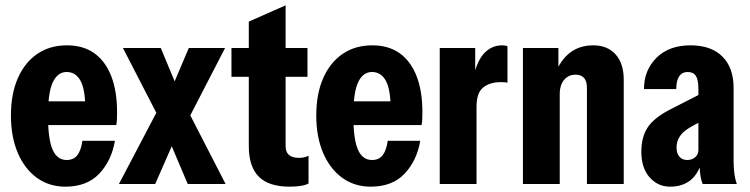

<svg xmlns="http://www.w3.org/2000/svg" viewBox="-20 -690 2811 720"><path d="M225 10Q164 10 118 -23.5Q72 -57 46.5 -117Q21 -177 21 -257Q21 -338 47 -397Q73 -456 120 -488Q167 -520 231 -520Q292 -520 333.5 -490.5Q375 -461 397 -405Q419 -349 419 -269Q419 -255 418.5 -243Q418 -231 416 -221H105V-310H328L300 -279Q300 -354 282 -387Q264 -420 230 -420Q196 -420 178 -381.5Q160 -343 160 -257Q160 -169 177 -129.5Q194 -90 230 -90Q256 -90 270 -108Q284 -126 289 -162H411Q398 -87 352 -38.5Q306 10 225 10Z M684 0 592 -217 441 -510H583L664 -315L826 0ZM604 -312 688 -510H824L664 -200ZM644 -187 562 0H426L583 -299Z M1066 10Q988 10 950.5 -27.5Q913 -65 913 -142V-609L1051 -670V-142Q1051 -120 1063.5 -109Q1076 -98 1102 -98Q1112 -98 1120.5 -100Q1129 -102 1137 -106V-2Q1127 4 1108 7Q1089 10 1066 10ZM848 -402V-510H1133V-402Z M1370 10Q1309 10 1263 -23.5Q1217 -57 1191.5 -117Q1166 -177 1166 -257Q1166 -338 1192 -397Q1218 -456 1265 -488Q1312 -520 1376 -520Q1437 -520 1478.5 -490.5Q1520 -461 1542 -405Q1564 -349 1564 -269Q1564 -255 1563.5 -243Q1563 -231 1561 -221H1250V-310H1473L1445 -279Q1445 -354 1427 -387Q1409 -420 1375 -420Q1341 -420 1323 -381.5Q1305 -343 1305 -257Q1305 -169 1322 -129.5Q1339 -90 1375 -90Q1401 -90 1415 -108Q1429 -126 1434 -162H1556Q1543 -87 1497 -38.5Q1451 10 1370 10Z M1629 0V-510H1762V-384H1767V0ZM1767 -290 1751 -381Q1765 -456 1793.5 -488Q1822 -520 1863 -520Q1874 -520 1883 -517V-380Q1880 -381 1874 -381.5Q1868 -382 1858 -382Q1817 -382 1792 -362Q1767 -342 1767 -290Z M1941 0V-510H2074V-414H2079V0ZM2181 0V-360Q2181 -386 2170 -398Q2159 -410 2138 -410Q2119 -410 2105.5 -400Q2092 -390 2085.5 -374Q2079 -358 2079 -338L2061 -411Q2081 -464 2117 -492Q2153 -520 2205 -520Q2258 -520 2288.5 -486Q2319 -452 2319 -391V0Z M2615 0Q2608 -18 2605.5 -39.5Q2603 -61 2603 -85H2599V-356Q2599 -391 2589.5 -405.5Q2580 -420 2559 -420Q2538 -420 2527 -404Q2516 -388 2516 -356H2395Q2395 -427 2442 -473.5Q2489 -520 2569 -520Q2647 -520 2689 -478Q2731 -436 2731 -360V-85Q2731 -64 2733.5 -42.5Q2736 -21 2743 0ZM2493 10Q2447 10 2416 -25Q2385 -60 2385 -121Q2385 -176 2409 -212.5Q2433 -249 2496 -281L2633 -351V-248L2576 -217Q2544 -200 2530.5 -180.5Q2517 -161 2517 -137Q2517 -114 2528 -102Q2539 -90 2557 -90Q2575 -90 2587 -100.5Q2599 -111 2599 -127L2608 -72Q2592 -29 2563 -9.5Q2534 10 2493 10Z"/></svg>

Font: Instrument Sans Condensed
Style: Bold
Weight: 700
Width: 3
Designer: Rodrigo Fuenzalida
Foundry: fragTYPE
Version: Version 1.000;gftools[0.9.28]